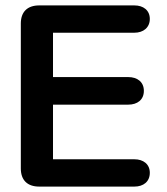

<svg xmlns="http://www.w3.org/2000/svg" viewBox="-20 -690 617 710"><path d="M125 0H477C510 0 534 -18 534 -51C534 -83 510 -101 477 -101H176V-303H454C488 -303 512 -321 512 -354C512 -387 488 -405 454 -405H176V-569H477C510 -569 534 -588 534 -620C534 -652 510 -670 477 -670H125C81 -670 57 -646 57 -603V-67C57 -24 81 0 125 0Z"/></svg>

Font: SN Pro SemiBold
Style: Regular
Weight: 600
Designer: Tobias Whetton
Foundry: Supernotes
Version: Version 1.003;Glyphs 3.3 (3324)